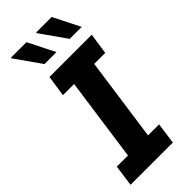

<svg xmlns="http://www.w3.org/2000/svg" viewBox="-284 -941 986 986"><g transform="rotate(-45 209.0 -448.0)"><path d="M12 0 28 -116H109L173 -571H92L109 -686H416L399 -571H319L255 -116H335L319 0ZM321 -751 221 -893 224 -896H335L408 -751ZM138 -751 38 -893 39 -896H152L225 -751Z"/></g></svg>

Font: Chivo SemiBold
Style: Italic
Weight: 600
Italic angle: -8.05°
Designer: Hector Gatti
Foundry: Omnibus-Type
Version: Version 2.002